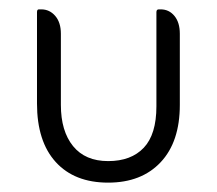

<svg xmlns="http://www.w3.org/2000/svg" viewBox="-20 -380 463 410"><path d="M211 10Q139 10 99 -34Q59 -78 59 -159V-354Q59 -360 63 -360H68Q86 -360 98 -346Q110 -332 110 -308V-156Q110 -100 136 -68Q162 -36 211 -36Q260 -36 287 -64.5Q314 -93 314 -153V-354Q314 -360 319 -360H323Q341 -360 352.5 -346Q364 -332 364 -308V-156Q364 -77 323 -33.5Q282 10 211 10Z"/></svg>

Font: Zain Light
Style: Regular
Weight: 300
Designer: Zain,Boutros
Foundry: Mobile Telecommunications Company (Zain), 2024
Version: Version 1.51; ttfautohint (v1.8.4)